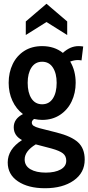

<svg xmlns="http://www.w3.org/2000/svg" viewBox="-20 -750 470 1020"><path d="M430 98Q430 168 371.5 209Q313 250 219 250Q130 250 75.5 213.5Q21 177 21 113Q21 43 97 -6Q53 -29 53 -74Q53 -119 102 -144Q66 -171 46 -214.5Q26 -258 26 -310Q26 -365 47.5 -409.5Q69 -454 109 -479.5Q149 -505 204 -505Q269 -505 314 -469Q353 -505 397 -505Q410 -505 422 -503L413 -429Q403 -431 393 -431Q375 -431 353 -423Q382 -374 382 -310Q382 -256 360.5 -211Q339 -166 298.5 -139.5Q258 -113 204 -113Q184 -113 161 -118Q149 -109 149 -99Q149 -88 158.5 -81.5Q168 -75 190 -69L281 -46Q360 -26 395 6.5Q430 39 430 98ZM127 -310Q127 -258 147 -227Q167 -196 204 -196Q241 -196 261 -227Q281 -258 281 -310Q281 -360 261 -391Q241 -422 204 -422Q167 -422 147 -391Q127 -360 127 -310ZM332 104Q332 79 314.5 65Q297 51 254 39L170 17Q111 53 111 97Q111 131 141.5 149Q172 167 223 167Q272 167 302 150.5Q332 134 332 104ZM117 -636 227 -730 337 -636V-564L227 -633L117 -564Z"/></svg>

Font: Cabin Condensed SemiBold
Style: Regular
Weight: 600
Width: 3
Designer: Pablo Impallari
Foundry: Pablo Impallari. http://www.impallari.com Igino Marini. http://www.ikern.com
Version: Version 2.001